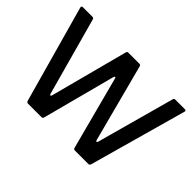

<svg xmlns="http://www.w3.org/2000/svg" viewBox="-138 -1066 1369 1369"><g transform="rotate(45 546.5 -381.5)"><path d="M242 0Q232 0 227 -11L21 -749V-753Q21 -763 33 -763H129Q141 -763 144 -752L306 -164Q309 -154 314 -154Q316 -154 318.5 -157Q321 -160 322 -164L477 -752Q480 -763 491 -763H603Q614 -763 617 -752L772 -163Q775 -153 780 -153Q782 -153 784.5 -156Q787 -159 788 -163L950 -752Q953 -763 964 -763H1061Q1068 -763 1071 -759.5Q1074 -756 1072 -749L866 -11Q861 0 851 0H715Q703 0 700 -11L554 -565Q553 -574 547 -574Q542 -574 539 -565L393 -11Q390 0 378 0Z"/></g></svg>

Font: Open Sauce Two Medium
Style: Regular
Weight: 500
Designer: Alfredo Marco Pradil
Foundry: Creative Sauce Fz LLC
Version: Version 1.477